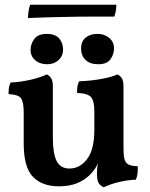

<svg xmlns="http://www.w3.org/2000/svg" viewBox="-20 -781 633 810"><path d="M228 5Q158 5 119 -35Q80 -75 80 -176V-307Q80 -347 70 -364.5Q60 -382 16 -384Q16 -398 17.5 -410Q19 -422 25 -433Q69 -435 111 -445Q153 -455 177 -467Q188 -463 195.5 -451.5Q203 -440 203 -417V-200Q203 -133 219 -101.5Q235 -70 273 -70Q317 -70 347.5 -110Q378 -150 378 -234V-312Q378 -352 365.5 -369.5Q353 -387 305 -389Q305 -403 306.5 -415Q308 -427 314 -438Q364 -440 408 -448Q452 -456 475 -467Q486 -463 493.5 -451.5Q501 -440 501 -417V-133L394 -97Q389 -81 379.5 -67.5Q370 -54 359 -43Q335 -20 303.5 -7.5Q272 5 228 5ZM418 9Q404 3 396.5 -8Q389 -19 389 -49Q389 -63 391.5 -83.5Q394 -104 400 -132L501 -155Q501 -127 505 -110.5Q509 -94 522 -87Q535 -80 561 -80Q562 -66 560.5 -51Q559 -36 553 -23Q521 -22 484 -13.5Q447 -5 418 9ZM395 -510Q359 -510 340.5 -528.5Q322 -547 322 -577Q322 -606 341 -622Q360 -638 391 -638Q421 -638 441 -621Q461 -604 461 -577Q461 -552 446 -531Q431 -510 395 -510ZM179 -510Q148 -510 128.5 -527Q109 -544 109 -570Q109 -596 125 -617Q141 -638 177 -638Q213 -638 229.5 -619Q246 -600 246 -572Q246 -545 227 -527.5Q208 -510 179 -510ZM471 -761Q471 -751 469 -737.5Q467 -724 462 -711Q429 -711 373 -711Q317 -711 246.5 -709.5Q176 -708 98 -705Q98 -716 100.5 -733Q103 -750 107 -761Z"/></svg>

Font: Vollkorn SemiBold
Style: Regular
Weight: 600
Designer: Friedrich Althausen
Foundry: Friedrich Althausen
Version: Version 5.000